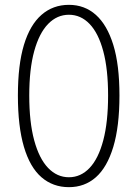

<svg xmlns="http://www.w3.org/2000/svg" viewBox="-20 -761 568 794"><path d="M265 13Q199 13 151.5 -28Q104 -69 79 -153.5Q54 -238 54 -366Q54 -493 79 -575.5Q104 -658 151.5 -699.5Q199 -741 265 -741Q330 -741 376.5 -699.5Q423 -658 448.5 -575.5Q474 -493 474 -366Q474 -238 448.5 -153.5Q423 -69 376.5 -28Q330 13 265 13ZM265 -28Q314 -28 350.5 -66.5Q387 -105 407 -180.5Q427 -256 427 -366Q427 -475 407 -549.5Q387 -624 350.5 -662Q314 -700 265 -700Q216 -700 179 -662Q142 -624 121.5 -549.5Q101 -475 101 -366Q101 -256 121.5 -180.5Q142 -105 179 -66.5Q216 -28 265 -28Z"/></svg>

Font: Noto Sans HK Thin ExtraLight
Style: Regular
Weight: 250
Version: Version 2.004-H2;hotconv 1.0.118;makeotfexe 2.5.65603